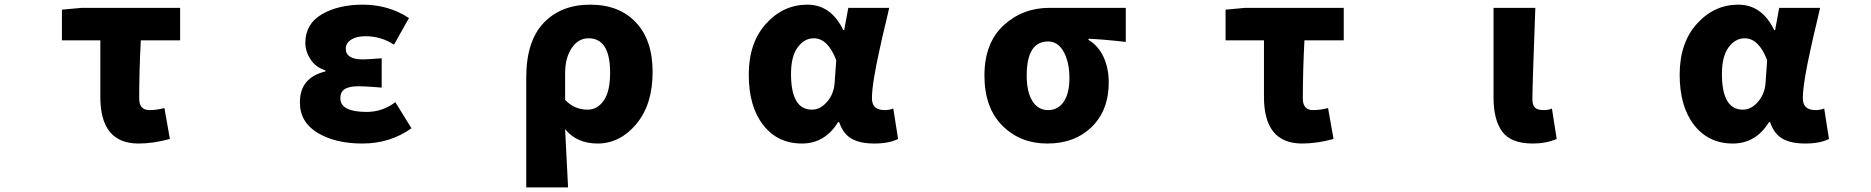

<svg xmlns="http://www.w3.org/2000/svg" viewBox="-20 -603 8040 825"><path d="M575.2 13.7Q411.1 13.7 411.1 -186.5V-429.7H246.1V-561.5L331.1 -569.3H753.9V-429.7H585Q578.1 -296.9 578.1 -179.7Q578.1 -129.9 622.1 -129.9Q652.3 -129.9 686.5 -138.7L710 -5.9Q638.7 13.7 575.2 13.7Z M1537.1 13.7Q1420.9 13.7 1344.7 -32.2Q1268.6 -78.1 1268.6 -163.1Q1268.6 -269.5 1377.9 -295.9V-300.8Q1336.9 -313.5 1314.5 -347.7Q1292 -381.8 1292 -418.9Q1292 -500 1362.8 -541.5Q1433.6 -583 1539.1 -583Q1649.4 -583 1737.3 -525.4L1672.9 -411.1Q1618.2 -447.3 1549.8 -447.3Q1511.7 -447.3 1488.8 -432.6Q1465.8 -418 1465.8 -393.6Q1465.8 -347.7 1539.1 -347.7Q1554.7 -347.7 1620.1 -352.5V-226.6Q1609.4 -227.5 1588.9 -229Q1568.4 -230.5 1551.8 -231.4Q1535.2 -232.4 1521.5 -232.4Q1480.5 -232.4 1461.4 -220.2Q1442.4 -208 1442.4 -180.7Q1442.4 -122.1 1555.7 -122.1Q1624 -122.1 1678.7 -164.1L1748 -51.8Q1656.2 13.7 1537.1 13.7Z M2241.2 202.1V-269.5Q2241.2 -425.8 2315.9 -504.4Q2390.6 -583 2515.6 -583Q2640.6 -583 2712.4 -506.8Q2784.2 -430.7 2784.2 -293.9Q2784.2 -153.3 2713.9 -69.8Q2643.6 13.7 2547.9 13.7Q2459 13.7 2408.2 -47.9Q2413.1 38.1 2420.9 202.1ZM2504.9 -131.8Q2546.9 -131.8 2574.2 -170.9Q2601.6 -210 2601.6 -291Q2601.6 -438.5 2508.8 -438.5Q2464.8 -438.5 2436.5 -396.5Q2408.2 -354.5 2408.2 -287.1V-173.8Q2448.2 -131.8 2504.9 -131.8Z M3425.8 13.7Q3321.3 13.7 3259.3 -65.9Q3197.3 -145.5 3197.3 -282.2Q3197.3 -418.9 3271.5 -501Q3345.7 -583 3449.2 -583Q3550.8 -583 3603.5 -473.6H3607.4L3625 -569.3H3800.8Q3797.9 -554.7 3787.6 -512.2Q3777.3 -469.7 3772.5 -448.7Q3767.6 -427.7 3759.3 -389.2Q3751 -350.6 3746.1 -326.7Q3741.2 -302.7 3736.3 -272.9Q3731.4 -243.2 3729 -220.7Q3726.6 -198.2 3726.6 -180.7Q3726.6 -129.9 3781.2 -129.9Q3800.8 -129.9 3818.4 -136.7L3838.9 -5.9Q3799.8 13.7 3737.3 13.7Q3674.8 13.7 3638.7 -7.3Q3602.5 -28.3 3585.9 -78.1H3581.1Q3524.4 13.7 3425.8 13.7ZM3468.8 -131.8Q3504.9 -131.8 3534.2 -166Q3563.5 -200.2 3566.4 -248L3573.2 -344.7Q3537.1 -438.5 3476.6 -438.5Q3436.5 -438.5 3407.7 -399.9Q3378.9 -361.3 3378.9 -285.2Q3378.9 -131.8 3468.8 -131.8Z M4210 -278.3Q4210 -418 4292 -493.7Q4374 -569.3 4489.3 -569.3H4817.4V-422.9Q4724.6 -433.6 4657.2 -436.5V-431.6Q4698.2 -407.2 4721.2 -359.4Q4744.1 -311.5 4744.1 -249Q4744.1 -128.9 4670.9 -57.6Q4597.7 13.7 4480.5 13.7Q4363.3 13.7 4286.6 -63.5Q4210 -140.6 4210 -278.3ZM4575.2 -267.6Q4575.2 -335 4550.8 -379.9Q4526.4 -424.8 4483.4 -424.8Q4391.6 -424.8 4391.6 -278.3Q4391.6 -208 4416 -168.9Q4440.4 -129.9 4483.4 -129.9Q4526.4 -129.9 4550.8 -166Q4575.2 -202.1 4575.2 -267.6Z M5575.2 13.7Q5411.1 13.7 5411.1 -186.5V-429.7H5246.1V-561.5L5331.1 -569.3H5753.9V-429.7H5585Q5578.1 -296.9 5578.1 -179.7Q5578.1 -129.9 5622.1 -129.9Q5652.3 -129.9 5686.5 -138.7L5710 -5.9Q5638.7 13.7 5575.2 13.7Z M6566.4 13.7Q6472.7 13.7 6435.1 -37.1Q6397.5 -87.9 6397.5 -184.6V-569.3H6577.1Q6564.5 -229.5 6564.5 -177.7Q6564.5 -150.4 6576.2 -140.1Q6587.9 -129.9 6613.3 -129.9Q6633.8 -129.9 6648.4 -136.7L6668.9 -5.9Q6623 13.7 6566.4 13.7Z M7425.8 13.7Q7321.3 13.7 7259.3 -65.9Q7197.3 -145.5 7197.3 -282.2Q7197.3 -418.9 7271.5 -501Q7345.7 -583 7449.2 -583Q7550.8 -583 7603.5 -473.6H7607.4L7625 -569.3H7800.8Q7797.9 -554.7 7787.6 -512.2Q7777.3 -469.7 7772.5 -448.7Q7767.6 -427.7 7759.3 -389.2Q7751 -350.6 7746.1 -326.7Q7741.2 -302.7 7736.3 -272.9Q7731.4 -243.2 7729 -220.7Q7726.6 -198.2 7726.6 -180.7Q7726.6 -129.9 7781.2 -129.9Q7800.8 -129.9 7818.4 -136.7L7838.9 -5.9Q7799.8 13.7 7737.3 13.7Q7674.8 13.7 7638.7 -7.3Q7602.5 -28.3 7585.9 -78.1H7581.1Q7524.4 13.7 7425.8 13.7ZM7468.8 -131.8Q7504.9 -131.8 7534.2 -166Q7563.5 -200.2 7566.4 -248L7573.2 -344.7Q7537.1 -438.5 7476.6 -438.5Q7436.5 -438.5 7407.7 -399.9Q7378.9 -361.3 7378.9 -285.2Q7378.9 -131.8 7468.8 -131.8Z"/></svg>

Font: GenEi Gothic M Heavy
Style: Regular
Weight: 800
Designer: o_tamon (Modified); [Source Han Sans]
Ryoko NISHIZUKA  (kana & ideographs); Paul D. Hunt (Latin, Greek & Cyrillic); Wenl
Version: Version 1.1a;Original Version 1.004